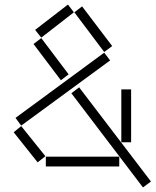

<svg xmlns="http://www.w3.org/2000/svg" viewBox="-20 -730 682 842"><path d="M134 -599 161 -565 304 -676 278 -710ZM306 -676 437 -502 472 -528 340 -702ZM127 -537 247 -378 281 -404 161 -563ZM48 -213 73 -179 463 -465 437 -499ZM293 -321 607 92 642 66 327 -347ZM512 -106H555V-338H512ZM40 -150 145 -18 179 -45 73 -177ZM181 0H503V-43H181Z"/></svg>

Font: Anthony
Style: Regular
Weight: 400
Designer: Sun Young Oh
Foundry: Velvetyne Type Foundry
Version: Version 1.000;hotconv 1.0.109;makeotfexe 2.5.65596